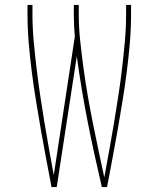

<svg xmlns="http://www.w3.org/2000/svg" viewBox="-20 -755 640 775"><path d="M188 0Q177 -58 166 -115.5Q155 -173 145 -231Q135 -289 125.5 -347Q116 -405 108.5 -463.5Q101 -522 96 -580.5Q91 -639 91 -698V-735H111V-698Q111 -644 116 -589Q121 -534 127.5 -480Q134 -426 142 -371.5Q150 -317 159 -263Q168 -209 177.5 -155.5Q187 -102 197 -48L282 -607Q280 -629 279 -652Q278 -675 278 -698V-735H298V-698Q298 -643 304 -587.5Q310 -532 317.5 -477Q325 -422 334.5 -367Q344 -312 355 -257.5Q366 -203 377.5 -148.5Q389 -94 401 -39Q411 -94 421 -148.5Q431 -203 440 -257.5Q449 -312 457.5 -367Q466 -422 472.5 -477Q479 -532 484 -587.5Q489 -643 489 -698V-735H509V-698Q509 -639 504 -580.5Q499 -522 491.5 -463.5Q484 -405 474.5 -347Q465 -289 455 -231Q445 -173 434 -115.5Q423 -58 412 0H391Q376 -65 361.5 -131Q347 -197 334 -263Q321 -329 310 -395Q299 -461 290 -528L209 0Z"/></svg>

Font: Iosevka Thin Extended
Style: Regular
Weight: 100
Width: 7
Monospace: yes
Designer: Belleve Invis
Foundry: Belleve Invis
Version: Version 32.5.0; ttfautohint (v1.8.4)